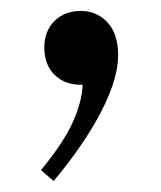

<svg xmlns="http://www.w3.org/2000/svg" viewBox="-20 -145 295 351"><path d="M196 -44Q196 -1 165 59Q134 119 78 186L55 166Q96 116 113 78.5Q130 41 131 10H128Q98 10 79.5 -8.5Q61 -27 61 -58Q61 -88 79.5 -106.5Q98 -125 128 -125Q157 -125 176.5 -104Q196 -83 196 -44Z"/></svg>

Font: Inria Serif
Style: Bold
Weight: 700
Designer: Black Foundry Team
Foundry: Black Foundry
Version: Version 1.000; ttfautohint (v1.8.3)